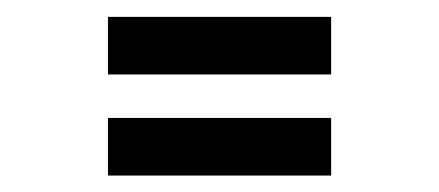

<svg xmlns="http://www.w3.org/2000/svg" viewBox="-20 -344 528 231"><path d="M109.9 -254.4V-323.7H378.4V-254.4ZM109.9 -132.8V-202.1H378.4V-132.8Z"/></svg>

Font: Pontano Sans SemiBold
Style: Regular
Weight: 600
Designer: Vernon Adams
Foundry: Vernon Adams
Version: Version 2.001